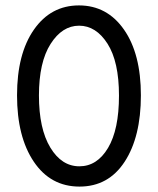

<svg xmlns="http://www.w3.org/2000/svg" viewBox="-20 -682 584 710"><path d="M167 -519.5Q124 -452 124 -329Q124 -206 166 -136.5Q208 -67 273.5 -67Q339 -67 379.5 -135Q420 -203 420 -328.5Q420 -454 377.5 -520.5Q335 -587 272.5 -587Q210 -587 167 -519.5ZM272 -662Q376 -662 438.5 -572.5Q501 -483 501 -329.5Q501 -176 441 -84Q381 8 274 8Q167 8 105 -84Q43 -176 43 -329.5Q43 -483 105.5 -572.5Q168 -662 272 -662Z"/></svg>

Font: Hind Vadodara
Style: Regular
Weight: 400
Designer: Hitesh Malaviya
Foundry: Indian Type Foundry
Version: Version 0.702;PS 1.0;hotconv 1.0.81;makeotf.lib2.5.63406